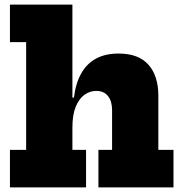

<svg xmlns="http://www.w3.org/2000/svg" viewBox="-20 -810 782 830"><path d="M293 -162H352V0H23V-162H93V-628H23V-790H293ZM464.5 -162V-334Q464.5 -372.5 446.8 -394.8Q429 -417 396 -417Q369 -417 345.5 -400.5Q322 -384 307.5 -349Q293 -314 293 -258.5L263 -388H299.5Q307.5 -451.5 331.8 -493.8Q356 -536 396 -557.2Q436 -578.5 492.5 -578.5Q579 -578.5 621.8 -530.2Q664.5 -482 664.5 -396V-162H730V0H405.5V-162Z"/></svg>

Font: Hepta Slab ExtraLight ExtraBold
Style: Regular
Weight: 800
Version: Version 1.102